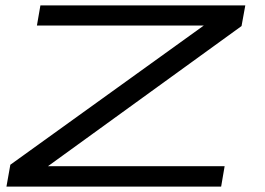

<svg xmlns="http://www.w3.org/2000/svg" viewBox="-20 -695 987 715"><path d="M4 0 18.5 -81.5 739 -600H117.5L130.5 -675H893.5L879.5 -598L158.5 -76H816.5L803.5 0Z"/></svg>

Font: Anybody UltraExpanded Regular
Style: Italic
Weight: 400
Width: 9
Italic angle: -10°
Designer: Tyler Finck
Foundry: Etcetera Type Company
Version: Version 1.010; ttfautohint (v1.8.3) -l 8 -r 50 -G 200 -x 14 